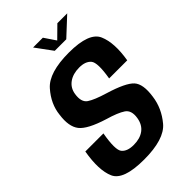

<svg xmlns="http://www.w3.org/2000/svg" viewBox="-248 -925 1020 1020"><g transform="rotate(-45 262.5 -415.0)"><path d="M277 -740 208 -834H281.5L325 -769.5L390.5 -834H464.5L363.5 -740ZM204 4.5Q50 4.5 21.2 -60.5Q-7.5 -125.5 13.5 -247H149.5Q130.5 -139.5 151.2 -114.5Q172 -89.5 220 -89.5Q268 -89.5 297.8 -111.8Q327.5 -134 334.5 -177Q343 -229 312.2 -249.5Q281.5 -270 214.5 -289.5Q106 -323 75 -362.8Q44 -402.5 55 -481.5Q62.5 -555 117.8 -617.8Q173 -680.5 323.5 -680.5Q474.5 -680.5 503.5 -613.2Q532.5 -546 513.5 -432H377.5Q395 -535.5 373.8 -560.5Q352.5 -585.5 306.5 -585.5Q258.5 -585.5 227.8 -563.2Q197 -541 191 -501.5Q182.5 -447 212.2 -427Q242 -407 312 -386Q422.5 -352.5 454 -318Q485.5 -283.5 473 -199.5Q463 -122.5 409.8 -59Q356.5 4.5 204 4.5Z"/></g></svg>

Font: Anybody SemiBold
Style: Italic
Weight: 600
Italic angle: -10°
Designer: Tyler Finck
Foundry: Etcetera Type Company
Version: Version 1.010; ttfautohint (v1.8.3) -l 8 -r 50 -G 200 -x 14 